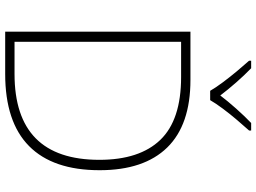

<svg xmlns="http://www.w3.org/2000/svg" viewBox="-144 -895 988 740"><g transform="rotate(90 350.0 -525.0)"><path d="M636 -415Q636 -235 543 -143Q450 -51 265 -51H102V-765H288Q461 -765 548.5 -675.5Q636 -586 636 -415ZM596 -414Q596 -569 519 -649Q442 -729 277 -729H141V-87H265Q596 -87 596 -414ZM330 -841Q318 -862 297.5 -889.5Q277 -917 254.5 -944Q232 -971 214 -991V-999H243Q270 -973 298 -941Q326 -909 348 -880Q370 -909 398.5 -941Q427 -973 454 -999H483V-991Q465 -971 442 -944Q419 -917 398.5 -889.5Q378 -862 366 -841Z"/></g></svg>

Font: Noto Sans Tamil UI ExtraLight
Style: Regular
Weight: 200
Designer: Jelle Bosma - Monotype Design Team
Foundry: Monotype Imaging Inc.
Version: Version 2.004; ttfautohint (v1.8.4.7-5d5b)